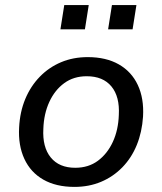

<svg xmlns="http://www.w3.org/2000/svg" viewBox="-20 -724 637 753"><path d="M272 9Q200 9 150 -19.5Q100 -48 75.5 -101Q51 -154 55 -224Q58 -285 79 -335.5Q100 -386 136 -423Q172 -460 219.5 -480Q267 -500 324 -500Q396 -500 446 -471.5Q496 -443 520.5 -390.5Q545 -338 541 -267Q537 -206 516.5 -155.5Q496 -105 460 -68Q424 -31 376.5 -11Q329 9 272 9ZM275 -66Q327 -66 364 -93.5Q401 -121 422.5 -167.5Q444 -214 446 -273Q450 -345 417 -385Q384 -425 320 -425Q269 -425 232 -398Q195 -371 173.5 -324.5Q152 -278 150 -219Q146 -147 179 -106.5Q212 -66 275 -66ZM404 -609 419 -704H515L500 -609ZM217 -609 232 -704H328L313 -609Z"/></svg>

Font: Nunito Sans 10pt Medium
Style: Italic
Weight: 500
Italic angle: -9°
Designer: Vernon Adams
Foundry: Vernon Adams
Version: Version 3.101;gftools[0.9.27]